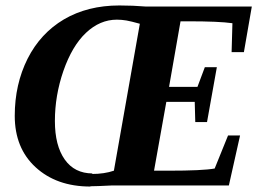

<svg xmlns="http://www.w3.org/2000/svg" viewBox="-20 -679 983 703"><path d="M311 3V4Q187 4 110 -67Q34 -137 34 -255Q34 -370 81 -464Q128 -557 214 -608Q301 -659 417 -659Q467 -659 515 -655H902L873 -488H828L831 -594Q782 -601 669 -601H641L599 -361H703L730 -433H774L738 -232H695L693 -306H589L544 -54H595Q723 -54 766 -62L815 -183H859L818 0H391Q332 3 311 3ZM319 -44 316 -42Q362 -42 397 -54L492 -592Q460 -601 443 -604Q425 -607 408 -607Q346 -607 295 -559Q244 -511 212 -419Q181 -329 181 -236Q181 -146 217 -95Q253 -44 319 -44Z"/></svg>

Font: Libra Serif Modern
Style: Bold Italic
Weight: 700
Italic angle: -12°
Designer: Stefan Peev, Context Ltd
Foundry: Stefan Peev, Context Ltd
Version: Version 1.000